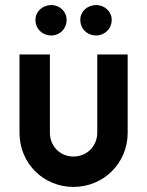

<svg xmlns="http://www.w3.org/2000/svg" viewBox="-20 -728 580 758"><path d="M270 10C389 10 484 -84 484 -203V-513H364V-204C364 -151 323 -110 270 -110C217 -110 177 -151 177 -204V-513H57V-203C57 -84 151 10 270 10ZM360 -588C393 -588 421 -614 421 -650C421 -682 393 -708 360 -708C324 -708 297 -682 297 -650C297 -614 324 -588 360 -588ZM183 -588C216 -588 243 -614 243 -650C243 -682 216 -708 183 -708C147 -708 120 -682 120 -650C120 -614 147 -588 183 -588Z"/></svg>

Font: Lineal
Style: Bold
Weight: 700
Designer: Created by Frank Adebiaye with contributions from Anton Moglia & Ariel Martín Pérez
Created by Frank ADEBIAYE with FontF
Foundry: Velvetyne Type Foundry
Version: Version 2.000;Glyphs 3.2 (3227)